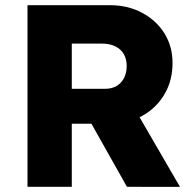

<svg xmlns="http://www.w3.org/2000/svg" viewBox="-20 -720 743 740"><path d="M86 0V-700H404Q472.7 -700 527.5 -670.8Q582.3 -641.7 613.7 -591.5Q645 -541.3 645 -477Q645 -409.3 613.7 -356.3Q582.3 -303.3 527.7 -273.2Q473 -243 404 -243H256.7V0ZM469.3 0 291.3 -316 475.7 -341 673.7 0.3ZM256.7 -377.7H384.7Q411 -377.7 429.7 -388.8Q448.3 -400 458.3 -419.8Q468.3 -439.7 468.3 -466Q468.3 -492.3 457.2 -511.5Q446 -530.7 424.5 -541.3Q403 -552 372.7 -552H256.7Z"/></svg>

Font: Lexend Medium
Style: Regular
Weight: 500
Designer: Bonnie Shaver-Troup, Thomas Jockin
Foundry: Lexend
Version: Version 1.005